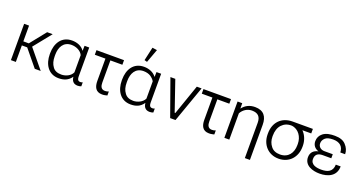

<svg xmlns="http://www.w3.org/2000/svg" viewBox="-49 -1646 4929 2633"><g transform="rotate(20 2415.5 -329.5)"><path d="M72 0H144V-241H222L420 0H507L282 -273L489 -530H408L224 -300H144V-530H72Z M769 10C846 10 909 -13 954 -78H955C959 -47 967 -24 982 -9C997 8 1019 16 1049 17C1069 17 1091 13 1102 7V-51C1092 -46 1078 -43 1068 -43C1028 -43 1022 -76 1022 -109V-530H954L952 -458H950C910 -517 839 -540 770 -540C615 -540 545 -414 545 -273V-257C545 -118 616 10 769 10ZM788 -50C729 -50 686 -68 660 -107C632 -144 618 -194 618 -255V-279C618 -385 665 -481 783 -481C846 -481 920 -452 948 -391V-141C922 -81 850 -50 788 -50Z M1128 -463H1283V-138C1283 -53 1311 15 1406 15C1421 15 1435 14 1448 11C1462 9 1474 6 1481 3V-55C1463 -48 1447 -44 1427 -44C1368 -44 1355 -91 1355 -141V-463H1530V-530H1128Z M1820 10C1898 10 1958 -12 2004 -78H2006C2009 -47 2018 -24 2033 -9C2048 8 2070 16 2099 17C2119 17 2141 13 2153 7V-51C2142 -46 2129 -43 2119 -43C2078 -43 2072 -75 2072 -109V-529H2004L2002 -458H2001C1960 -515 1889 -539 1821 -539C1666 -539 1596 -415 1596 -273V-257C1596 -118 1667 10 1820 10ZM1834 -616 1907 -814 1838 -824 1794 -627ZM1838 -49C1780 -49 1737 -68 1711 -107C1682 -144 1669 -194 1669 -255V-278C1669 -384 1715 -481 1834 -481C1876 -481 1912 -471 1940 -453C1968 -433 1988 -413 1999 -391V-140C1972 -82 1899 -49 1838 -49Z M2592 -530 2439 -90H2429L2278 -530H2207L2396 0H2474L2662 -530Z M2689 -463H2844V-138C2844 -53 2872 15 2967 15C2982 15 2996 14 3009 11C3023 9 3035 6 3042 3V-55C3024 -48 3008 -44 2988 -44C2929 -44 2916 -91 2916 -141V-463H3091V-530H2689Z M3546 165H3620V-347C3620 -467 3566 -541 3441 -541C3365 -541 3304 -513 3257 -453H3256L3255 -530H3187V0H3259V-384C3291 -442 3349 -481 3416 -481C3505 -481 3546 -438 3546 -349Z M3981 15C4135 15 4236 -99 4236 -250V-265C4236 -337 4209 -412 4157 -464H4286V-530H3991C3830 -530 3728 -423 3728 -263V-248C3728 -99 3829 15 3981 15ZM3981 -46C3922 -46 3877 -65 3848 -103C3817 -141 3801 -187 3801 -242V-254C3801 -322 3819 -377 3855 -416C3892 -455 3939 -475 3999 -473C4102 -462 4162 -366 4162 -268V-247C4162 -134 4100 -46 3981 -46Z M4579 15C4704 15 4820 -36 4820 -177H4749C4747 -73 4676 -44 4583 -44C4517 -44 4428 -59 4428 -143C4428 -212 4471 -238 4536 -238H4661V-297H4539C4489 -297 4447 -327 4447 -380C4447 -409 4459 -435 4483 -457C4505 -478 4545 -489 4599 -489C4697 -489 4748 -439 4750 -355H4820C4820 -404 4801 -449 4764 -488C4730 -526 4676 -545 4604 -545C4545 -545 4479 -539 4431 -501C4393 -471 4374 -432 4374 -384C4374 -326 4408 -284 4463 -267C4391 -252 4355 -207 4355 -143C4355 -22 4479 15 4579 15Z"/></g></svg>

Font: Cheyenne Sans Light
Style: Regular
Weight: 300
Designer: The Public Sans project authors (U.S. Web Design System), Libre Franklin designed by Pablo Impallari and Rodrigo Fuenzal
Foundry: The Cheyenne Sans Project Authors
Version: Version 2.007